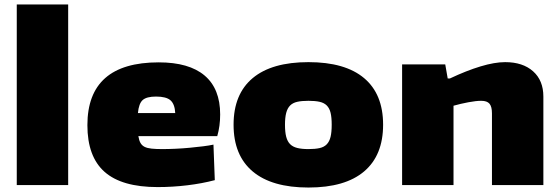

<svg xmlns="http://www.w3.org/2000/svg" viewBox="-20 -828 2503 859"><path d="M55 -808H285V0H55Z M685 9Q525 9 448 -59Q371 -127 371 -268Q371 -549 690 -549Q826 -549 895.5 -490Q965 -431 965 -316Q965 -264 952 -219H599Q602 -200 608.5 -188.5Q615 -177 627 -171Q639 -165 658.5 -163Q678 -161 706 -161Q733 -161 765.5 -162.5Q798 -164 829.5 -167Q861 -170 889 -173.5Q917 -177 935 -181L941 -22Q884 -7 818 1Q752 9 685 9ZM678 -396Q636 -396 618.5 -380.5Q601 -365 597 -322H764Q762 -362 743 -379Q724 -396 678 -396Z M1360 11Q1196 11 1110.5 -61Q1025 -133 1025 -270Q1025 -407 1110.5 -478.5Q1196 -550 1360 -550Q1524 -550 1609 -478.5Q1694 -407 1694 -270Q1694 -133 1609 -61Q1524 11 1360 11ZM1360 -161Q1390 -161 1410 -165.5Q1430 -170 1442 -182.5Q1454 -195 1459 -216Q1464 -237 1464 -270Q1464 -303 1459 -323.5Q1454 -344 1442 -356Q1430 -368 1410 -372.5Q1390 -377 1360 -377Q1330 -377 1310 -372.5Q1290 -368 1278 -356Q1266 -344 1260.5 -323Q1255 -302 1255 -270Q1255 -237 1260.5 -216Q1266 -195 1278 -183Q1290 -171 1310 -166Q1330 -161 1360 -161Z M1779 -540H1972L1983 -477H1993Q2067 -512 2130 -531Q2193 -550 2240 -550Q2319 -550 2365 -509Q2411 -468 2411 -396V0H2181V-321Q2181 -351 2170 -364Q2159 -377 2133 -377Q2110 -377 2075.5 -370.5Q2041 -364 2009 -355V0H1779Z"/></svg>

Font: Encode Sans Wide
Style: Black
Weight: 900
Designer: Pablo Impallari, Andres Torresi
Foundry: Pablo Impallari, Andres Torresi
Version: Version 1.000; ttfautohint (v1.00) -l 8 -r 50 -G 200 -x 14 -